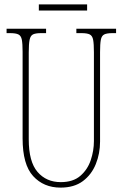

<svg xmlns="http://www.w3.org/2000/svg" viewBox="-20 -845 560 875"><path d="M256 10Q179 10 131 -42.5Q83 -95 83 -214V-609Q83 -646 79.5 -664Q76 -682 64 -688Q52 -694 27 -694H10V-714H190V-694H167Q143 -694 131 -688.5Q119 -683 115 -664Q111 -645 111 -606V-210Q111 -108 151 -61.5Q191 -15 257 -15Q313 -15 346 -43.5Q379 -72 393.5 -115Q408 -158 408 -202V-607Q408 -645 404.5 -663.5Q401 -682 389 -688Q377 -694 352 -694H328V-714H509V-694H492Q467 -694 455 -688Q443 -682 439.5 -663.5Q436 -645 436 -607V-200Q436 -145 416.5 -97Q397 -49 357.5 -19.5Q318 10 256 10ZM157 -797V-825H377V-797Z"/></svg>

Font: Noto Serif Myanmar ExtraCondensed Thin
Style: Regular
Weight: 100
Width: 2
Designer: Ben Mitchell and the Monotype Design Team
Foundry: Monotype Imaging Inc.
Version: Version 2.106; ttfautohint (v1.8.4.7-5d5b)